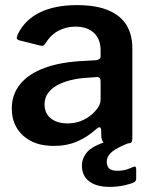

<svg xmlns="http://www.w3.org/2000/svg" viewBox="-20 -560 598 750"><path d="M355 -55Q322 -25 281.5 -7.5Q241 10 190 10Q114 10 70 -30.5Q26 -71 26 -136Q26 -191 59 -231.5Q92 -272 155 -295Q218 -318 307 -322L357 -325Q362 -326 367.5 -329Q373 -332 373 -340V-363Q373 -407 347 -431.5Q321 -456 274 -456Q240 -456 209.5 -440.5Q179 -425 157 -390Q153 -384 149.5 -382Q146 -380 137 -382L53 -403Q48 -405 46 -409Q44 -413 49 -425Q76 -482 135 -511Q194 -540 280 -540Q357 -540 405 -519Q453 -498 475 -460.5Q497 -423 497 -372V-20Q497 -9 493.5 -4.5Q490 0 480 0H395Q386 0 381.5 -7Q377 -14 376 -24L375 -54Q372 -71 355 -55ZM373 -242Q373 -260 358 -259L317 -256Q284 -254 254.5 -246.5Q225 -239 202.5 -226.5Q180 -214 167 -195.5Q154 -177 154 -152Q154 -118 178 -98Q202 -78 244 -78Q272 -78 295 -87Q318 -96 335 -110Q352 -124 362.5 -139.5Q373 -155 373 -171V-242ZM300 87Q300 58 320.5 34Q341 10 401 -9L493 -5Q439 15 418 32.5Q397 50 397 72Q397 90 407 98.5Q417 107 438 107Q458 107 473 102.5Q488 98 498 93Q512 86 512 100V138Q512 147 504 152Q492 158 465.5 164Q439 170 408 170Q357 170 328.5 148.5Q300 127 300 87Z"/></svg>

Font: Libre Franklin Thin SemiBold
Style: Regular
Weight: 600
Version: Version 3.000